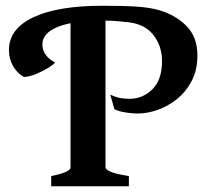

<svg xmlns="http://www.w3.org/2000/svg" viewBox="-20 -650 745 670"><path d="M461.9 -253.9Q439.5 -253.9 417.7 -257.6Q396 -261.2 379.4 -268.6L364.7 -319.8Q384.8 -310.5 399.9 -307.9Q415 -305.2 432.6 -305.2Q477.5 -305.2 511.5 -338.1Q545.4 -371.1 545.4 -437Q545.4 -491.2 512.9 -530.8Q480.5 -570.3 413.1 -573.7Q393.1 -576.2 376.7 -577.1Q360.4 -578.1 331.1 -578.1Q236.8 -578.1 182.4 -556.4Q127.9 -534.7 127.9 -495.1Q127.9 -474.6 139.9 -458.3Q151.9 -441.9 172.4 -432.1Q167 -424.8 148.2 -413.1Q129.4 -401.4 106 -391.8Q82.5 -382.3 63.5 -381.3Q40 -394.5 25.6 -419.4Q11.2 -444.3 11.2 -475.1Q11.2 -549.8 96.7 -589.8Q182.1 -629.9 336.4 -629.9Q413.1 -629.9 456.5 -627Q500 -624 530.8 -615.7Q590.3 -599.6 629.6 -560.5Q668.9 -521.5 668.9 -457Q668.9 -406.2 649.2 -368.2Q629.4 -330.1 597.9 -304.7Q566.4 -279.3 530.3 -266.6Q494.1 -253.9 461.9 -253.9ZM158.7 0V-35.6Q226.1 -49.3 226.1 -65.4V-605.5H348.1V-65.4Q348.1 -59.6 363.5 -51.8Q378.9 -43.9 429.7 -35.6V0Z"/></svg>

Font: Gentium Plus
Style: Bold
Weight: 700
Designer: Victor Gaultney, Annie Olsen, Iska Routamaa, Becca Hirsbrunner
Foundry: SIL International
Version: Version 6.101